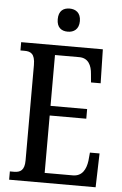

<svg xmlns="http://www.w3.org/2000/svg" viewBox="-60 -951 630 993"><g transform="rotate(5 254.5 -454.5)"><path d="M261 -789C292 -789 319 -806 319 -849C319 -892 292 -909 261 -909C228 -909 204 -892 204 -849C204 -806 228 -789 261 -789ZM26 0H475L480 -176H430L426 -133C420 -89 401 -51 352 -51H206V-349H396V-399H206V-663H332C379 -663 397 -626 400 -581L404 -538H454L450 -714H26V-671H47C78 -671 102 -662 102 -602V-107C102 -56 81 -43 47 -43H26Z"/></g></svg>

Font: Noto Serif Armenian ExtraCondensed Medium
Style: Regular
Weight: 500
Width: 2
Designer: Monotype Design Team
Foundry: Monotype Imaging Inc.
Version: Version 2.008